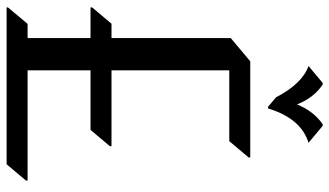

<svg xmlns="http://www.w3.org/2000/svg" viewBox="-228 -769 997 581"><g transform="rotate(90 270.5 -478.5)"><path d="M231 -956.5H235.8Q276.4 -929.2 295.9 -878.9Q316.9 -929.7 356 -956.5H360.8L412.1 -913.6Q338.4 -891.1 308.1 -791H303.2L274.4 -815.4Q233.4 -894.5 179.7 -913.6ZM2.4 0V-3.9L52.2 -63.5H95.2V-253.9H2.4V-258.8L51.8 -317.4H95.2V-678.2L165.5 -737.3H456.5V-732.4L407.2 -673.8H192.9V-317.4H422.4V-312.5L373 -253.9H192.9V-63.5H526.4V-58.6L477.1 0Z"/></g></svg>

Font: Gothica
Style: Book
Weight: 400
Designer: Wojciech Kalinowski "wmk69" (wmk69@o2.pl)
Foundry: Wojciech Kalinowski "wmk69" (wmk69@o2.pl)
Version: Version 2.1.0; 2021-05-14